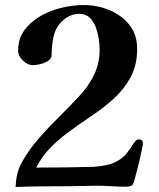

<svg xmlns="http://www.w3.org/2000/svg" viewBox="-20 -747 630 763"><path d="M548 -176Q548 -172 543.5 -150.5Q539 -129 532.5 -102Q526 -75 520 -52.5Q514 -30 512 -24Q508 -11 500 -8Q492 -5 479 -5Q450 -5 420.5 -7Q391 -9 362 -9Q335 -9 308.5 -8Q282 -7 255 -7Q202 -7 148.5 -6.5Q95 -6 42 -4Q44 -58 63.5 -95.5Q83 -133 115 -174Q156 -224 202 -269.5Q248 -315 292 -362Q330 -401 353 -448Q376 -495 376 -549Q376 -567 372.5 -591.5Q369 -616 360.5 -639Q352 -662 336 -677Q320 -692 295 -692Q267 -692 244 -676.5Q221 -661 207 -638Q194 -616 189.5 -585Q185 -554 185 -528Q185 -514 171 -505Q157 -496 139.5 -492Q122 -488 110 -488Q90 -488 71 -506.5Q52 -525 52 -545Q52 -593 77 -627Q102 -661 141.5 -683.5Q181 -706 226.5 -716.5Q272 -727 313 -727Q366 -727 414.5 -707Q463 -687 494 -648.5Q525 -610 525 -553Q525 -488 499 -440Q473 -392 431.5 -354.5Q390 -317 341 -284.5Q292 -252 247 -218Q209 -190 177.5 -157Q146 -124 124 -81Q237 -81 351 -84Q379 -86 405.5 -91.5Q432 -97 456 -113Q475 -126 487 -142Q499 -158 511 -177Q516 -183 520 -188Q524 -193 533 -193Q548 -193 548 -176Z"/></svg>

Font: l_WÎãfOS
Style: ^8Ä
Weight: 700
Designer: LiuPeng
Version: Version 1.3